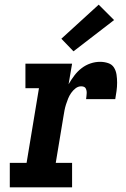

<svg xmlns="http://www.w3.org/2000/svg" viewBox="-20 -803 540 823"><path d="M22 0V-105H94L147 -425H89V-530H289L274 -442Q285 -461 298.5 -479Q312 -497 329.5 -510.5Q347 -524 367.5 -531Q388 -538 409 -538Q427 -538 443.5 -532.5Q460 -527 468.5 -513.5Q477 -500 479.5 -483Q482 -466 482 -448.5Q482 -431 479.5 -413Q477 -395 474 -378H349Q350 -384 350.5 -390Q351 -396 351.5 -402Q352 -408 351 -413.5Q350 -419 347.5 -424Q345 -429 339.5 -431Q334 -433 328 -433Q315 -433 304 -424.5Q293 -416 285 -404.5Q277 -393 272 -380.5Q267 -368 263 -355.5Q259 -343 256.5 -330Q254 -317 252 -304L219 -105H289V0ZM295 -583 243 -637 403 -783 469 -717Z"/></svg>

Font: Iosevka Curly Slab XBdObl
Style: Regular
Weight: 800
Italic angle: -9°
Monospace: yes
Designer: Belleve Invis
Foundry: Belleve Invis
Version: Version 11.1.0; ttfautohint (v1.8.3)